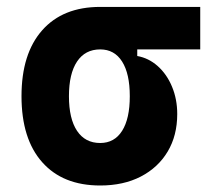

<svg xmlns="http://www.w3.org/2000/svg" viewBox="-20 -538 626 567"><path d="M275.9 9.8Q165.5 9.8 104.5 -59.1Q43.5 -127.9 43.5 -253.9Q43.5 -379.4 104.5 -448.5Q165.5 -517.6 275.9 -517.6L385.3 -486.8V-372.6Q418.9 -366.7 445.8 -342.8Q472.7 -318.8 488 -282Q503.4 -245.1 503.4 -201.2Q503.4 -137.7 475.1 -90.3Q446.8 -43 395.8 -16.6Q344.7 9.8 275.9 9.8ZM275.9 -115.7Q317.9 -115.7 340.6 -151.6Q363.3 -187.5 363.3 -253.9Q363.3 -320.3 340.6 -356.2Q317.9 -392.1 275.9 -392.1Q231.4 -392.1 207.5 -356.2Q183.6 -320.3 183.6 -253.9Q183.6 -187.5 207.5 -151.6Q231.4 -115.7 275.9 -115.7ZM275.9 -392.1V-517.6H571.3V-392.1Z"/></svg>

Font: Cascadia Mono PL
Style: Regular
Weight: 400
Monospace: yes
Designer: Aaron Bell
Foundry: Saja Typeworks
Version: Version 2102.003